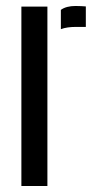

<svg xmlns="http://www.w3.org/2000/svg" viewBox="-20 -622 324 642"><path d="M183.5 -524.5V-589Q201.5 -602 232.5 -602Q242 -602 251.5 -601.5Q261 -601 267 -600.5V-532H233.5Q203.5 -532 183.5 -524.5ZM51.5 0V-600H138.5V0Z"/></svg>

Font: Big Shoulders Stencil Display SemiBold
Style: Regular
Weight: 600
Designer: Patric King
Foundry: XO Type Co
Version: Version 1.000